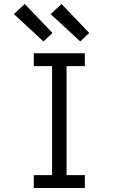

<svg xmlns="http://www.w3.org/2000/svg" viewBox="-20 -935 590 955"><path d="M148 0V-64H239V-606H148V-670H402V-606H311V-64H402V0ZM379 -729 232 -865 286 -915 424 -771ZM196 -729 49 -865 103 -915 241 -771Z"/></svg>

Font: Lode
Style: Regular
Weight: 400
Monospace: yes
Designer: Belleve Invis
Foundry: Belleve Invis
Version: Version 29.2.0; ttfautohint (v1.8.3)